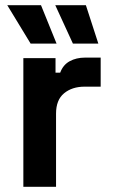

<svg xmlns="http://www.w3.org/2000/svg" viewBox="-20 -720 436 740"><path d="M70 0V-496H194V-440H212Q223 -470 248.5 -484Q274 -498 308 -498H368V-386H306Q258 -386 227 -360.5Q196 -335 196 -282V0ZM98 -552 8 -700H138L198 -552ZM261 -552 193 -700H311L359 -552Z"/></svg>

Font: Space Grotesk Light
Style: Bold
Weight: 700
Version: Version 2.000